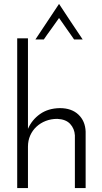

<svg xmlns="http://www.w3.org/2000/svg" viewBox="-20 -962 522 982"><path d="M68 -766H123V-303Q143 -349 184.5 -378.5Q226 -408 286 -409Q346 -409 381 -376Q416 -343 418 -289V0H363V-270Q361 -304 339 -328Q317 -352 273 -354Q241 -354 214 -343.5Q187 -333 166.5 -314Q146 -295 134.5 -269Q123 -243 123 -212V0H68ZM282 -942Q312 -897 342 -851Q372 -805 403 -760H359Q351 -772 341 -786Q331 -800 320.5 -815Q310 -830 300 -844.5Q290 -859 282 -870Q274 -859 264 -844.5Q254 -830 243 -815Q232 -800 222 -786Q212 -772 204 -760H161Z"/></svg>

Font: Josefin Sans
Style: Regular
Weight: 400
Designer: Santiago Orozco
Foundry: Typemade
Version: Version 1.0